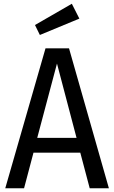

<svg xmlns="http://www.w3.org/2000/svg" viewBox="-20 -1001 608 1021"><path d="M402 -902 362 -981 166 -868 192 -815ZM457 0H559L347 -744H222L8 0H108L158 -189H407ZM178 -268 283 -663 387 -268Z"/></svg>

Font: Glow Sans SC Condensed Medium
Style: Regular
Weight: 600
Width: 3
Designer: Ryoko NISHIZUKA (kana, bopomofo & ideographs); Paul D. Hunt (Latin, Greek & Cyrillic); Sandoll Communications, Soo-young
Version: Version 0.93